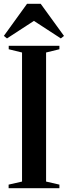

<svg xmlns="http://www.w3.org/2000/svg" viewBox="-24 -982 354 1002"><path d="M91 -34.5V-708L21.5 -725V-743H286V-725L216.5 -708V-34.5L286 -18.5V0H21V-18.5ZM12.5 -781.5 -4 -794.5 117 -962H188.5L310 -794.5L293.5 -781.5L153 -873Z"/></svg>

Font: Merriweather 144pt SemiBold
Style: Regular
Weight: 600
Version: Version 2.100